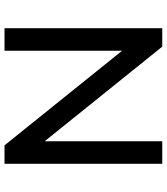

<svg xmlns="http://www.w3.org/2000/svg" viewBox="36 -776 740 852"><g transform="rotate(-90 406.0 -350.0)"><path d="M707 -700V0H625L205 -522V0H105V-700H187L607 -178V-700Z"/></g></svg>

Font: APTA Sans Medium
Style: Bold
Weight: 500
Version: Version 7.200